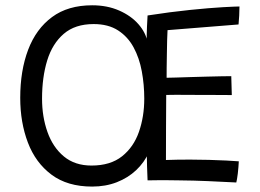

<svg xmlns="http://www.w3.org/2000/svg" viewBox="-20 -680 982 726"><path d="M328.5 25.5Q235 25.5 174.8 -19.5Q114.5 -64.5 85.5 -140.8Q56.5 -217 56.5 -310Q56.5 -413 86.5 -492Q116.5 -571 176.8 -615.5Q237 -660 328.5 -660Q385.5 -660 430.5 -640.2Q475.5 -620.5 503.5 -588.5Q531.5 -556.5 538 -520L534.5 -513Q534.5 -550 535.8 -579.5Q537 -609 538 -621.5Q625 -635 699 -642.5Q773 -650 822.5 -652.8Q872 -655.5 885.5 -655.5Q885.5 -636.5 884.5 -621.2Q883.5 -606 882 -587.5L613.5 -566Q612.5 -553 612 -528.5Q611.5 -504 611 -475.8Q610.5 -447.5 610.2 -423Q610 -398.5 610 -386Q621.5 -386 645.2 -386.8Q669 -387.5 699 -388.5Q729 -389.5 759.5 -390.2Q790 -391 815.2 -391.5Q840.5 -392 854.5 -392L856.5 -320.5Q849 -320.5 825.2 -320.8Q801.5 -321 769.5 -321Q737.5 -321 704.5 -321.2Q671.5 -321.5 645.5 -321.5Q619.5 -321.5 608.5 -321Q608 -261 607.8 -197.8Q607.5 -134.5 607.5 -75Q625 -76 651.5 -76.2Q678 -76.5 699 -76.5Q734 -76.5 769.8 -75.5Q805.5 -74.5 835.8 -73Q866 -71.5 883 -70Q882.5 -60 881.5 -47.8Q880.5 -35.5 879.2 -24Q878 -12.5 876.2 -3.2Q874.5 6 873.5 10Q817.5 7 765.2 4.8Q713 2.5 656.5 2Q638.5 1.5 616.8 1.5Q595 1.5 574.2 1.5Q553.5 1.5 538 2Q537 -24.5 536 -51.5Q535 -78.5 535 -105L542.5 -103Q525.5 -65.5 494.8 -36.5Q464 -7.5 421.8 9Q379.5 25.5 328.5 25.5ZM326 -54Q397.5 -54 441.5 -89Q485.5 -124 505.5 -181.8Q525.5 -239.5 525.5 -307Q525.5 -360 516.2 -410.2Q507 -460.5 485.2 -500.8Q463.5 -541 426.5 -565Q389.5 -589 334 -589Q264 -589 221 -552Q178 -515 158.5 -451.5Q139 -388 139 -307Q139 -238.5 159.5 -180.8Q180 -123 221.5 -88.5Q263 -54 326 -54Z"/></svg>

Font: Grandstander Thin Light
Style: Regular
Weight: 300
Version: Version 1.200